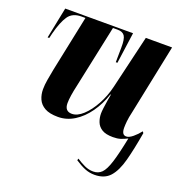

<svg xmlns="http://www.w3.org/2000/svg" viewBox="-136 -655 954 1003"><g transform="rotate(20 341.5 -154.0)"><path d="M497 228Q469 228 444 218Q419 208 387 187L390 177Q414 193 437 203.5Q460 214 485 214Q513 214 531.5 195.5Q550 177 565.5 128Q581 79 599 -11Q579 -1 562 4.5Q545 10 520 10Q480 10 458.5 -3.5Q437 -17 428.5 -39Q420 -61 420 -85Q420 -96 422.5 -116Q425 -136 428.5 -157.5Q432 -179 435 -195H432Q413 -137 380 -90.5Q347 -44 304.5 -17.5Q262 9 214 9Q167 9 140.5 -6Q114 -21 103 -46Q92 -71 92 -100Q92 -125 97 -154Q102 -183 108 -214L173 -526H151Q101 -526 78 -492Q55 -458 38 -392L31 -363H22L57 -536H434L410 -363H401L402 -443Q403 -492 391.5 -509Q380 -526 352 -526H326L252 -177Q245 -147 241 -120.5Q237 -94 237 -76Q237 -31 277 -31Q307 -31 338.5 -60Q370 -89 396 -136.5Q422 -184 435 -239L505 -536H651L571 -148Q563 -114 561 -92.5Q559 -71 559 -57Q559 -17 584 -17Q600 -17 620.5 -34Q641 -51 657 -72L663 -64Q647 30 629.5 95.5Q612 161 582 194.5Q552 228 497 228Z"/></g></svg>

Font: Noto Serif Display ExtraCondensed ExtraBold
Style: Italic
Weight: 800
Width: 2
Italic angle: -12°
Designer: Monotype Design Team
Foundry: Monotype Imaging Inc.
Version: Version 2.009